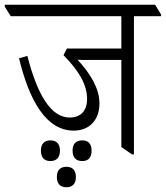

<svg xmlns="http://www.w3.org/2000/svg" viewBox="-51 -643 697 807"><path d="M259 -94C325 -94 367 -139 367 -208C367 -271 330 -332 275 -392C285 -391 298 -391 312 -391H459V-25L504 6H512V-575H626V-582L601 -623H-31V-615L-6 -575H459V-439H230L216 -411C279 -347 315 -289 315 -227C315 -178 289 -149 242 -149C163 -149 106 -245 64 -408L29 -398C72 -220 143 -94 259 -94ZM161 34C187 34 201 18 201 -10C201 -38 187 -53 161 -53C135 -53 121 -38 121 -10C121 19 135 34 161 34ZM295 34C321 34 334 18 334 -10C334 -38 320 -53 295 -53C268 -53 254 -38 254 -10C254 19 268 34 295 34ZM228 144C254 144 268 129 268 101C268 73 254 58 228 58C202 58 188 73 188 101C188 129 202 144 228 144Z"/></svg>

Font: Noto Serif Devanagari SemiCondensed Light
Style: Regular
Weight: 300
Width: 4
Designer: Universal Thirst, Indian Type Foundry and the Monotype Design Team
Foundry: Monotype Imaging Inc.
Version: Version 2.004